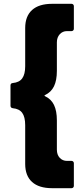

<svg xmlns="http://www.w3.org/2000/svg" viewBox="-20 -830 442 1006"><path d="M112 29V-174Q112 -217 96.5 -238.5Q81 -260 47 -263Q35 -265 35 -276V-382Q35 -394 47 -395Q81 -398 96.5 -419.5Q112 -441 112 -483V-683Q112 -745 148 -777.5Q184 -810 253 -810H355Q360 -810 363.5 -806.5Q367 -803 367 -798V-679Q367 -674 363.5 -670.5Q360 -667 355 -667H331Q308 -667 293 -650.5Q278 -634 278 -608V-459Q278 -409 263 -378Q248 -347 216 -332Q210 -329 216 -326Q248 -311 263 -280Q278 -249 278 -199V-46Q278 -19 293 -3Q308 13 331 13H355Q360 13 363.5 16.5Q367 20 367 25V144Q367 149 363.5 152.5Q360 156 355 156H253Q184 156 148 123.5Q112 91 112 29Z"/></svg>

Font: Barlow GEO ExtraBold
Style: Regular
Weight: 800
Designer: Jeremy Tribby
Foundry: Tribby Type
Version: Version 1.408